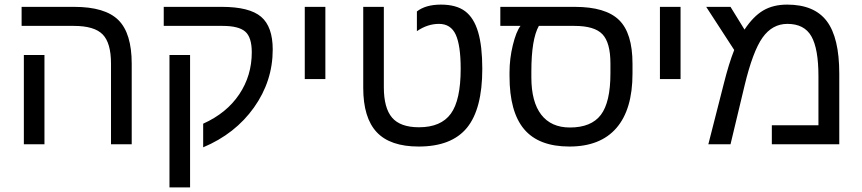

<svg xmlns="http://www.w3.org/2000/svg" viewBox="-20 -629 3759 837"><path d="M173.8 0H84V-389.2H173.8ZM554.2 0H463.9V-352.1Q463.9 -441.9 427.5 -479Q391.1 -516.1 301.8 -516.1H74.2V-599.1H303.2Q438 -599.1 496.1 -541.5Q554.2 -483.9 554.2 -351.1Z M808.6 -389.2V188H718.8V-389.2ZM693.8 -599.1H946.8Q1067.4 -599.1 1118.2 -555.9Q1168.9 -512.7 1168.9 -413.1Q1168.9 -275.4 1087.2 -160.4Q1005.4 -45.4 865.7 13.2V-89.8Q967.8 -135.7 1022.7 -217.5Q1077.6 -299.3 1077.6 -400.9Q1077.6 -466.3 1049.1 -491.2Q1020.5 -516.1 950.7 -516.1H693.8Z M1308.6 -599.1H1398.4V-284.2H1308.6Z M1805.2 9.8Q1680.7 9.8 1622.1 -53Q1563.5 -115.7 1563.5 -246.1V-599.1H1653.3V-249Q1653.3 -158.2 1689.2 -116.2Q1725.1 -74.2 1806.6 -74.2Q1902.3 -74.2 1945.3 -133.3Q1988.3 -192.4 1988.3 -329.1Q1988.3 -430.7 1966.8 -477.8Q1945.3 -524.9 1893.6 -524.9Q1843.8 -524.9 1797.4 -493.2V-579.1Q1835.4 -608.9 1902.3 -608.9Q1969.2 -608.9 2007.6 -580.1Q2045.9 -551.3 2064.2 -489.5Q2082.5 -427.7 2082.5 -329.1Q2082.5 -153.8 2015.6 -72Q1948.7 9.8 1805.2 9.8Z M2201.2 -314Q2201.2 -373 2215.6 -432.1Q2230 -491.2 2249 -516.1H2161.1V-599.1H2485.4Q2620.1 -599.1 2678.7 -541.7Q2737.3 -484.4 2737.3 -351.1V-308.1Q2737.3 -151.9 2667.2 -71Q2597.2 9.8 2462.4 9.8Q2328.6 9.8 2264.9 -65.7Q2201.2 -141.1 2201.2 -296.9ZM2329.1 -516.1Q2296.4 -458 2296.4 -317.9V-292Q2296.4 -184.6 2339.6 -128.9Q2382.8 -73.2 2464.4 -73.2Q2557.6 -73.2 2599.4 -128.4Q2641.1 -183.6 2641.1 -309.1V-352.1Q2641.1 -442.9 2606.4 -479.5Q2571.8 -516.1 2484.4 -516.1Z M2856.9 -599.1H2946.8V-284.2H2856.9Z M3411.6 -608.9Q3529.8 -608.9 3584.2 -536.9Q3638.7 -464.8 3638.7 -308.1V0H3344.7V-83H3547.9V-296.9Q3547.9 -416.5 3517.1 -470.7Q3486.3 -524.9 3412.6 -524.9Q3346.7 -524.9 3304.2 -465.1Q3261.7 -405.3 3225.6 -254.9L3164.6 0H3067.9L3134.8 -262.2Q3157.7 -353.5 3180.7 -411.1L3058.6 -599.1H3164.6L3225.6 -500Q3263.7 -557.6 3307.1 -583.3Q3350.6 -608.9 3411.6 -608.9Z"/></svg>

Font: Arial
Style: Regular
Weight: 400
Designer: Steve Matteson
Foundry: Ascender Corporation
Version: Version 2.00.3